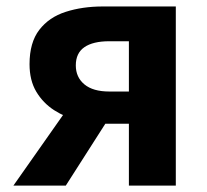

<svg xmlns="http://www.w3.org/2000/svg" viewBox="-20 -580 648 600"><path d="M382.8 0V-193.3H309.4Q268.1 -193.3 225.9 -203.4Q183.7 -213.4 149.1 -235.7Q114.6 -258 93.4 -293.4Q72.3 -328.8 72.3 -379.5Q72.3 -447.1 102.8 -486.7Q133.2 -526.3 185.4 -543Q237.6 -559.8 301.6 -559.8H529.4V0ZM321.4 -294H382.8V-451.1H321.4Q270.7 -451.1 243.8 -432.6Q216.9 -414.1 216.9 -375.6Q216.9 -338.7 243.8 -316.3Q270.7 -294 321.4 -294ZM21.9 0 211.8 -270.2 332.5 -229.9 185.6 0Z"/></svg>

Font: Shanggu Sans SC VF
Style: Regular
Weight: 250
Designer: GuiWonder
Version: Version 1.021